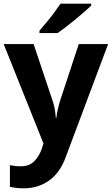

<svg xmlns="http://www.w3.org/2000/svg" viewBox="-20 -786 609 1046"><path d="M0 -546H163L266 -239Q274 -217 278 -193.5Q282 -170 284 -144H287Q290 -170 295.5 -193.5Q301 -217 308 -239L409 -546H569L338 70Q307 155 247.5 197.5Q188 240 110 240Q85 240 66.5 237.5Q48 235 34 232V114Q45 116 60.5 118Q76 120 93 120Q140 120 167.5 91.5Q195 63 208 23L217 -4ZM477 -766V-756Q463 -742 440 -722Q417 -702 390.5 -680Q364 -658 338.5 -638.5Q313 -619 294 -606H195V-619Q211 -637 232.5 -663Q254 -689 274.5 -716.5Q295 -744 310 -766Z"/></svg>

Font: Noto IKEA Arabic
Style: Bold
Weight: 700
Designer: Monotype Design Team
Foundry: Monotype Imaging Inc.
Version: Version 1.200